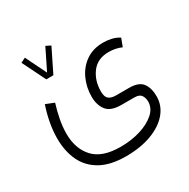

<svg xmlns="http://www.w3.org/2000/svg" viewBox="-164 -634 1014 1030"><g transform="rotate(-30 343.0 -119.0)"><path d="M163.6 -325.7 92.8 -469.2 122.1 -483.9 185.5 -355 249 -483.9 278.3 -469.2 207.5 -325.7ZM329.1 246.1Q233.9 246.1 173.3 212.2Q112.8 178.2 84.2 118.2Q55.7 58.1 55.7 -21Q55.7 -67.9 64.9 -117.4Q74.2 -167 90.3 -214.4L142.1 -193.8Q128.9 -150.9 120.1 -106.2Q111.3 -61.5 111.3 -18.1Q111.3 74.2 163.3 130.9Q215.3 187.5 329.1 187.5Q395.5 187.5 451.9 170.2Q508.3 152.8 543 122.1Q577.6 91.3 577.6 50.3Q577.6 27.8 566.4 11.2Q555.2 -5.4 523.4 -5.4H444.3Q378.4 -5.4 353 -38.6Q327.6 -71.8 327.6 -122.6Q327.6 -181.6 351.1 -232.2Q374.5 -282.7 418.7 -313.5Q462.9 -344.2 525.9 -344.2Q550.8 -344.2 575.9 -338.6Q601.1 -333 623.5 -318.8L605 -269.5Q568.4 -285.6 526.4 -285.6Q457.5 -285.6 421.1 -238Q384.8 -190.4 384.8 -122.1Q384.8 -89.4 399.7 -76.7Q414.6 -64 445.3 -64H525.9Q585.4 -64 608.2 -33.2Q630.9 -2.4 630.9 48.3Q630.9 106.4 592.8 151.1Q554.7 195.8 486.6 220.9Q418.5 246.1 329.1 246.1Z"/></g></svg>

Font: Vazirmatn RD ExtraLight
Style: Regular
Weight: 200
Designer: Saber Rastikerdar
Foundry: Saber Rastikerdar
Version: Version 32.102